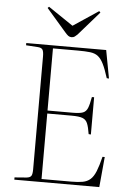

<svg xmlns="http://www.w3.org/2000/svg" viewBox="-61 -978 689 1022"><g transform="rotate(5 283.5 -466.5)"><path d="M55 0V-12L119 -17Q138 -19 144 -28.5Q150 -38 150 -63V-666Q150 -693 143.5 -703Q137 -713 117 -714L55 -718V-730H482L510 -580L498 -581Q483 -629 469.5 -656Q456 -683 439.5 -695.5Q423 -708 397.5 -711Q372 -714 333 -714H199V-382H333Q371 -382 388 -388.5Q405 -395 413 -414.5Q421 -434 428 -474H440V-275L428 -276Q422 -314 414 -333Q406 -352 387.5 -359Q369 -366 329 -366H199V-16H359Q395 -16 419 -20.5Q443 -25 459.5 -39.5Q476 -54 488 -83.5Q500 -113 512 -162H524L509 0ZM292 -782Q282 -782 274.5 -787.5Q267 -793 256 -806L152 -926L159 -933L292 -843L427 -933L434 -926L323 -799Q316 -792 309 -787Q302 -782 292 -782Z"/></g></svg>

Font: Display Extralight
Style: Regular
Weight: 200
Designer: Latin by Veronika Burian and Jose Scaglione. Greek by Irene Vlachou. Cyrillic by Vera Evstafieva.
Foundry: TypeTogether
Version: Version 3.002